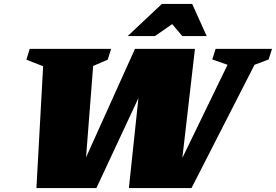

<svg xmlns="http://www.w3.org/2000/svg" viewBox="-20 -955 1402 975"><path d="M1135.5 -626 1058 -653 1075 -707H1361.5L1344 -653L1272.5 -626L952.5 0H634.5L683 -457L469.5 0H165L199 -618.5L114 -652L131 -707H544.5L527 -652L453 -620L417 -156L665.5 -707H970L906 -153ZM628.5 -772 802 -935H956L1029.5 -772H905.5L854.5 -832.5L767 -772Z"/></svg>

Font: Newsreader Caption ExtraBold
Style: Italic
Weight: 800
Italic angle: -17°
Designer: Hugues Gentile
Foundry: Production Type
Version: Version 1.001